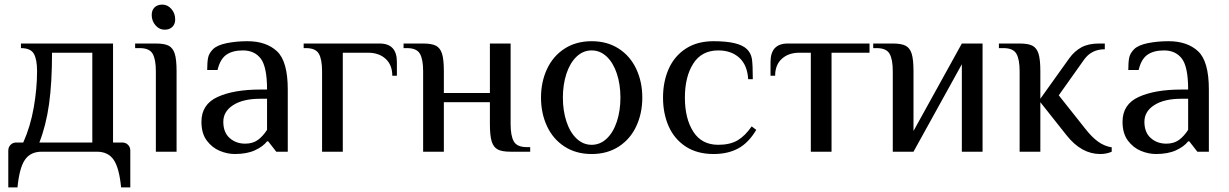

<svg xmlns="http://www.w3.org/2000/svg" viewBox="-20 -659 5338 834"><path d="M16 -5Q16 -20 26 -30Q36 -40 51 -40H81Q112 -109 126.5 -191.5Q141 -274 141 -350Q141 -401 127 -425.5Q113 -450 71 -450V-470H471V-40H511Q526 -40 536 -30Q546 -20 546 -5V155H506Q498 71 474 35.5Q450 0 401 0H161Q112 0 88 35.5Q64 71 56 155H16ZM381 -40V-430H206Q206 -299 193 -206.5Q180 -114 151 -40Z M639 -594Q639 -615 651.5 -627Q664 -639 685 -639Q708 -639 724.5 -620Q741 -601 741 -575Q741 -554 728.5 -542Q716 -530 695 -530Q672 -530 655.5 -549Q639 -568 639 -594ZM657 -350Q657 -401 643 -425.5Q629 -450 587 -450H567V-470H657Q694 -470 712.5 -460.5Q731 -451 739 -426Q747 -401 747 -350V0H657Z M855 -130Q855 -206 925.5 -238Q996 -270 1110 -270H1140Q1140 -368 1113 -404Q1086 -440 1035 -440Q990 -440 963 -421Q936 -402 925 -355H880Q880 -389 884 -408.5Q888 -428 905 -445Q923 -463 964.5 -471.5Q1006 -480 1055 -480Q1136 -480 1183 -436.5Q1230 -393 1230 -270V0H1180L1145 -45H1140Q1122 -22 1087 -6Q1052 10 1000 10Q968 10 935 -3.5Q902 -17 878.5 -48Q855 -79 855 -130ZM1140 -95V-230H1110Q1036 -230 993 -202.5Q950 -175 950 -130Q950 -84 977.5 -59.5Q1005 -35 1045 -35Q1078 -35 1100 -51Q1122 -67 1140 -95Z M1379 -350Q1379 -401 1365 -425.5Q1351 -450 1309 -450H1299V-470H1629Q1704 -470 1704 -390V-330H1684Q1684 -377 1655 -403.5Q1626 -430 1579 -430H1469V0H1379Z M1818 -350Q1818 -401 1804 -425.5Q1790 -450 1748 -450H1733V-470H1818Q1855 -470 1873.5 -460.5Q1892 -451 1900 -426Q1908 -401 1908 -350V-255H2108V-470H2198V-120Q2198 -69 2212 -44.5Q2226 -20 2268 -20H2283V0H2198Q2161 0 2142.5 -9.5Q2124 -19 2116 -44Q2108 -69 2108 -120V-215H1908V0H1818Z M2330 -235Q2330 -303 2356 -359Q2382 -415 2432 -447.5Q2482 -480 2550 -480Q2618 -480 2668 -447.5Q2718 -415 2744 -359Q2770 -303 2770 -235Q2770 -167 2744 -111Q2718 -55 2668 -22.5Q2618 10 2550 10Q2482 10 2432 -22.5Q2382 -55 2356 -111Q2330 -167 2330 -235ZM2675 -235Q2675 -292 2659.5 -339Q2644 -386 2615.5 -413Q2587 -440 2550 -440Q2513 -440 2484.5 -413Q2456 -386 2440.5 -339Q2425 -292 2425 -235Q2425 -178 2440.5 -131Q2456 -84 2484.5 -57Q2513 -30 2550 -30Q2587 -30 2615.5 -57Q2644 -84 2659.5 -131Q2675 -178 2675 -235Z M2860 -235Q2860 -304 2884.5 -359.5Q2909 -415 2958.5 -447.5Q3008 -480 3080 -480Q3190 -480 3225 -445Q3242 -428 3246 -403.5Q3250 -379 3250 -315H3230Q3226 -377 3191 -408.5Q3156 -440 3100 -440Q3028 -440 2991.5 -383Q2955 -326 2955 -235Q2955 -144 2991.5 -87Q3028 -30 3100 -30Q3151 -30 3184 -49.5Q3217 -69 3245 -110L3265 -95Q3232 -39 3187 -14.5Q3142 10 3080 10Q3008 10 2958.5 -22.5Q2909 -55 2884.5 -110.5Q2860 -166 2860 -235Z M3502 -430H3452Q3405 -430 3376 -403.5Q3347 -377 3347 -330H3327V-390Q3327 -470 3402 -470H3757V-430H3592V0H3502Z M3858 -350Q3858 -401 3844 -425.5Q3830 -450 3788 -450H3773V-470H3858Q3895 -470 3913.5 -460.5Q3932 -451 3940 -426Q3948 -401 3948 -350V-90L4158 -470H4248V0H4158V-380L3948 0H3858Z M4614 -70 4499 -215V0H4409V-350Q4409 -401 4395 -425.5Q4381 -450 4339 -450H4319V-470H4409Q4446 -470 4464.5 -460.5Q4483 -451 4491 -426Q4499 -401 4499 -350V-230L4624 -405Q4647 -437 4677.5 -453.5Q4708 -470 4754 -470H4779V-445Q4721 -445 4689 -400L4579 -245L4694 -100Q4722 -64 4749.5 -44Q4777 -24 4809 -19V0Q4787 10 4759 10Q4678 10 4614 -70Z M4856 -130Q4856 -206 4926.5 -238Q4997 -270 5111 -270H5141Q5141 -368 5114 -404Q5087 -440 5036 -440Q4991 -440 4964 -421Q4937 -402 4926 -355H4881Q4881 -389 4885 -408.5Q4889 -428 4906 -445Q4924 -463 4965.5 -471.5Q5007 -480 5056 -480Q5137 -480 5184 -436.5Q5231 -393 5231 -270V0H5181L5146 -45H5141Q5123 -22 5088 -6Q5053 10 5001 10Q4969 10 4936 -3.5Q4903 -17 4879.5 -48Q4856 -79 4856 -130ZM5141 -95V-230H5111Q5037 -230 4994 -202.5Q4951 -175 4951 -130Q4951 -84 4978.5 -59.5Q5006 -35 5046 -35Q5079 -35 5101 -51Q5123 -67 5141 -95Z"/></svg>

Font: Philosopher
Style: Regular
Weight: 400
Designer: Jovanny Lemonad
Foundry: Jovanny Lemonad
Version: Version 2.000